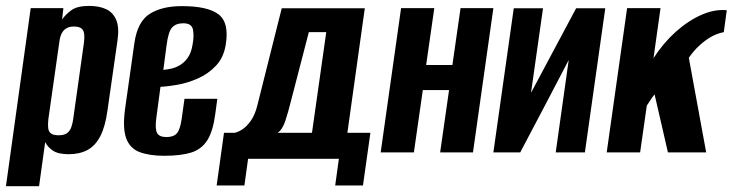

<svg xmlns="http://www.w3.org/2000/svg" viewBox="-33 -523 2514 659"><path d="M-12.6 116 72.4 -495H184.5L180.1 -456.2Q191.8 -473 211.9 -487.9Q232 -502.7 272.8 -502.7Q307.6 -502.7 331.5 -491.4Q355.4 -480 366 -454.3Q376.7 -428.5 370.4 -385L336 -144.8Q328.6 -89.6 311.7 -56.4Q294.7 -23.1 267.7 -8.4Q240.7 6.3 202.5 6.3Q166.5 6.3 148.3 -6.2Q130.1 -18.7 122.1 -35.4L101.1 116ZM168 -58.7Q187.3 -58.7 197.2 -66.1Q207.1 -73.5 211.9 -87.1Q216.6 -100.6 218.6 -117L254.7 -373.2Q256.3 -386 256.5 -396.6Q256.6 -407.2 253.8 -415.2Q251 -423.1 243.1 -427.5Q235.2 -431.9 220.4 -431.9Q206.2 -431.9 197.2 -427.1Q188.1 -422.3 182.8 -414.9Q177.4 -407.6 174.8 -399Q172.2 -390.4 171.2 -382.7L133 -114.1Q131.1 -97.4 132.3 -84.5Q133.4 -71.6 141.7 -65.2Q150 -58.7 168 -58.7Z M530.7 11.7Q480.2 11.7 446.7 -0.8Q413.2 -13.3 400.2 -48.1Q387.3 -83 396.3 -149.6L428.5 -376.8Q439.2 -449.2 481.2 -475.6Q523.2 -502 591 -502Q680.7 -502 717.5 -473.4Q754.3 -444.8 741.7 -369Q734.5 -325 708 -297.2Q681.6 -269.3 646.4 -253.8Q611.1 -238.3 576.3 -232.1Q541.5 -226 517.8 -225L503.5 -118Q498.6 -81.5 505.9 -67Q513.2 -52.6 538.5 -52.6Q562.7 -52.6 574 -65.3Q585.2 -78.1 590.5 -114.5L600.2 -183.9H712.9L705.9 -131.9Q698.2 -72.7 678.6 -41.7Q659 -10.6 623.3 0.6Q587.6 11.7 530.7 11.7ZM527.6 -283.1Q538.6 -284.1 553.7 -287.2Q568.8 -290.3 583.9 -299Q599 -307.7 611.1 -324.4Q623.2 -341.1 627.8 -369Q633.6 -398.4 629.5 -420.7Q625.4 -443.1 596.1 -443.1Q570.5 -443.1 557.4 -428.3Q544.4 -413.5 538.5 -366Z M710.6 113.6 735.8 -67.1H771.5Q783.4 -69.1 798.3 -78.6Q813.3 -88.2 827.9 -108.6Q842.5 -129 850.6 -162.5L934 -494.7H1219.1L1159.3 -67.1H1238.3L1212.8 113.6H1117.5L1130.1 22.1H818.5L805.9 113.6ZM919.7 -67.1H1037.8L1086.8 -412.6H1027L963.8 -169.2Q956.7 -140 946.5 -108.8Q936.3 -77.6 919.7 -67.1Z M1273.6 0 1343.6 -495H1457.6L1429.7 -300H1519.8L1547.7 -495H1660.4L1590.4 0H1477.7L1508.3 -213.8H1418.2L1387.6 0Z M1660.4 0 1730.4 -494.7H1830.8L1789.6 -204.5L1944.5 -494.7H2044.5L1974.5 0H1874.4L1919 -317Q1877.2 -237.5 1836.1 -158.5Q1795 -79.6 1752.6 0Z M2049.4 0 2119.4 -495H2234.1L2210 -323.4Q2243.9 -375.8 2286.8 -414.2Q2329.8 -452.5 2375.2 -472.3Q2420.5 -492.1 2461.5 -487.9L2451.3 -412.7Q2426.7 -407.8 2406 -395.6Q2385.4 -383.4 2368.9 -367.9Q2358 -358.4 2348.9 -347.6Q2339.7 -336.8 2331.2 -324.7L2390.8 0H2259.5L2213.7 -199.1Q2205.9 -189.7 2198.9 -178.5Q2191.9 -167.3 2187 -160.4L2164.1 0Z"/></svg>

Font: Alumni Sans Thin
Style: Italic
Weight: 100
Italic angle: -8°
Designer: Robert E. Leuschke
Foundry: Robert E. Leuschke
Version: Version 1.016